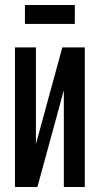

<svg xmlns="http://www.w3.org/2000/svg" viewBox="-20 -750 400 770"><path d="M320 0H236V-388L130 0H40V-560H124V-172L230 -560H320ZM80 -654V-730H280V-654Z"/></svg>

Font: Tektur Condensed
Style: Regular
Weight: 400
Width: 3
Designer: Adam Jagosz
Foundry: Adam Jagosz
Version: Version 1.005;gftools[0.9.30]